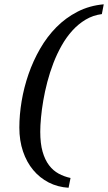

<svg xmlns="http://www.w3.org/2000/svg" viewBox="-20 -738 507 901"><path d="M458 -671.9Q416.5 -666.5 382.1 -646Q347.7 -625.5 319.6 -594.5Q291.5 -563.5 269.3 -524.2Q247.1 -484.9 230.5 -441.7Q213.9 -398.4 202.1 -353.5Q190.4 -308.6 183.1 -266.1Q175.8 -223.6 172.4 -186Q168.9 -148.4 168.9 -120.1Q168.9 -64.5 179.9 -26.1Q190.9 12.2 210.2 37.6Q229.5 63 255.4 76.9Q281.2 90.8 311 97.2L301.8 143.1Q251 140.1 208.7 118.4Q166.5 96.7 135.7 59.8Q105 22.9 87.9 -27.6Q70.8 -78.1 70.8 -139.2Q70.8 -198.7 81.5 -263.2Q92.3 -327.6 113.8 -389.9Q135.3 -452.1 168 -509Q200.7 -565.9 244.6 -610.4Q288.6 -654.8 344.2 -683.3Q399.9 -711.9 466.8 -717.8Z"/></svg>

Font: Charis SIL Phon
Style: Italic
Weight: 400
Italic angle: -11°
Foundry: SIL International
Version: Version 5.000